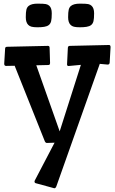

<svg xmlns="http://www.w3.org/2000/svg" viewBox="-20 -801 624 1043"><path d="M7.8 -537.1Q7.8 -546.9 19 -546.9L240.7 -551.8Q249.5 -551.8 249.5 -541L252 -458Q251 -451.7 249 -449.7Q247.1 -447.8 241.2 -447.8L177.2 -446.3L304.2 -87.4L419.4 -448.7L352.5 -442.4Q344.7 -442.4 344.2 -450.7L348.6 -541Q349.1 -551.8 359.4 -551.8L572.8 -556.6Q580.6 -556.2 580.6 -544.9L575.7 -460.4Q574.7 -450.2 564.9 -450.2L522 -454.1L286.6 210Q282.7 221.7 274.9 221.7L178.2 195.3Q167.5 193.8 167.5 185.5Q167.5 182.1 169.4 178.7L276.4 -25.9L234.4 -24.4Q228 -24.4 223.6 -33.2L59.6 -443.8L13.2 -442.9Q2.9 -442.9 2.9 -454.6ZM133.3 -666Q120.1 -679.2 120.1 -707.3Q120.1 -735.4 123.3 -748.3Q126.5 -761.2 135.3 -768.6Q150.4 -781.2 184.1 -781.2Q217.8 -781.2 229.2 -778.8Q240.7 -776.4 248 -769.5Q261.2 -757.3 261.2 -728.5Q261.2 -699.7 257.8 -686Q254.4 -672.4 245.1 -665Q235.8 -657.7 220.2 -655.3Q204.6 -652.8 183.8 -652.8Q163.1 -652.8 151.6 -655.8Q140.1 -658.7 133.3 -666ZM363.3 -666Q350.1 -679.2 350.1 -707.3Q350.1 -735.4 353.3 -748.3Q356.4 -761.2 365.2 -768.6Q380.4 -781.2 414.1 -781.2Q447.8 -781.2 459.2 -778.8Q470.7 -776.4 477.5 -769.5Q491.2 -757.3 491.2 -728.5Q491.2 -699.7 487.8 -686Q484.4 -672.4 475.1 -665Q465.8 -657.7 450.2 -655.3Q434.6 -652.8 413.8 -652.8Q393.1 -652.8 381.6 -655.8Q370.1 -658.7 363.3 -666Z"/></svg>

Font: Wellfleet
Style: Regular
Weight: 400
Designer: Riccardo De Franceschi
Foundry: Riccardo De Franceschi
Version: Version 1.002